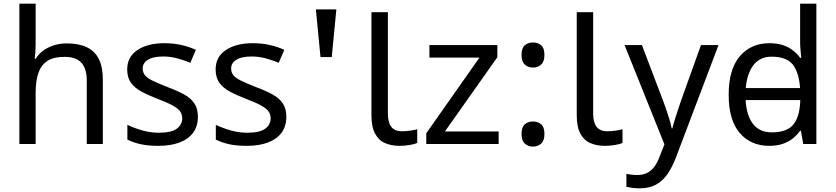

<svg xmlns="http://www.w3.org/2000/svg" viewBox="-20 -780 4527 1040"><path d="M173 -537Q173 -518 171.5 -498Q170 -478 168 -462H174Q191 -490 217 -508Q243 -526 275 -535.5Q307 -545 341 -545Q406 -545 449.5 -524.5Q493 -504 515 -461Q537 -418 537 -349V0H450V-343Q450 -408 421 -440Q392 -472 330 -472Q270 -472 236 -449.5Q202 -427 187.5 -383.5Q173 -340 173 -277V0H85V-760H173Z M1052 -148Q1052 -96 1026 -61Q1000 -26 952 -8Q904 10 838 10Q782 10 741.5 1Q701 -8 670 -24V-104Q702 -88 747.5 -74.5Q793 -61 840 -61Q907 -61 937 -82.5Q967 -104 967 -140Q967 -160 956 -176Q945 -192 916.5 -208Q888 -224 835 -244Q783 -264 746 -284Q709 -304 689 -332Q669 -360 669 -404Q669 -472 724.5 -509Q780 -546 870 -546Q919 -546 961.5 -536.5Q1004 -527 1041 -510L1011 -440Q977 -454 940 -464Q903 -474 864 -474Q810 -474 781.5 -456.5Q753 -439 753 -409Q753 -387 766 -371.5Q779 -356 809.5 -341.5Q840 -327 891 -307Q942 -288 978 -268Q1014 -248 1033 -219.5Q1052 -191 1052 -148Z M1531 -148Q1531 -96 1505 -61Q1479 -26 1431 -8Q1383 10 1317 10Q1261 10 1220.5 1Q1180 -8 1149 -24V-104Q1181 -88 1226.5 -74.5Q1272 -61 1319 -61Q1386 -61 1416 -82.5Q1446 -104 1446 -140Q1446 -160 1435 -176Q1424 -192 1395.5 -208Q1367 -224 1314 -244Q1262 -264 1225 -284Q1188 -304 1168 -332Q1148 -360 1148 -404Q1148 -472 1203.5 -509Q1259 -546 1349 -546Q1398 -546 1440.5 -536.5Q1483 -527 1520 -510L1490 -440Q1456 -454 1419 -464Q1382 -474 1343 -474Q1289 -474 1260.5 -456.5Q1232 -439 1232 -409Q1232 -387 1245 -371.5Q1258 -356 1288.5 -341.5Q1319 -327 1370 -307Q1421 -288 1457 -268Q1493 -248 1512 -219.5Q1531 -191 1531 -148Z M1716 -471 1691 -729H1802L1777 -471Z M2145 10Q2101 10 2066.5 -4.5Q2032 -19 2012 -55.5Q1992 -92 1992 -157V-714H2081V-165Q2081 -117 2099.5 -93Q2118 -69 2158 -69Q2180 -69 2203.5 -72.5Q2227 -76 2240 -80V-6Q2226 1 2198.5 5.5Q2171 10 2145 10Z M2681 0H2289V-58L2577 -468H2306V-536H2674V-470L2390 -68H2681Z M2867 -414Q2841 -414 2823 -430Q2805 -446 2805 -482Q2805 -520 2823 -535Q2841 -550 2867 -550Q2893 -550 2911 -535Q2929 -520 2929 -482Q2929 -446 2911 -430Q2893 -414 2867 -414ZM2867 14Q2841 14 2823 -2Q2805 -18 2805 -54Q2805 -92 2823 -107Q2841 -122 2867 -122Q2893 -122 2911 -107Q2929 -92 2929 -54Q2929 -18 2911 -2Q2893 14 2867 14Z M3257 10Q3213 10 3178.5 -4.5Q3144 -19 3124 -55.5Q3104 -92 3104 -157V-714H3193V-165Q3193 -117 3211.5 -93Q3230 -69 3270 -69Q3292 -69 3315.5 -72.5Q3339 -76 3352 -80V-6Q3338 1 3310.5 5.5Q3283 10 3257 10Z M3363 -536H3457L3573 -231Q3583 -204 3591.5 -179Q3600 -154 3607 -130.5Q3614 -107 3618 -85H3622Q3628 -110 3641 -150.5Q3654 -191 3668 -232L3777 -536H3872L3641 74Q3622 124 3596.5 161.5Q3571 199 3534.5 219.5Q3498 240 3446 240Q3422 240 3404 237.5Q3386 235 3373 232V162Q3384 164 3399.5 166Q3415 168 3432 168Q3463 168 3485.5 156.5Q3508 145 3524 123.5Q3540 102 3551 73L3579 2Z M3976 -238V-303H4352V-238ZM4147 10Q4047 10 3987 -59.5Q3927 -129 3927 -267Q3927 -405 3987.5 -475.5Q4048 -546 4148 -546Q4190 -546 4221 -535.5Q4252 -525 4275 -507Q4298 -489 4314 -467H4320Q4319 -480 4316.5 -505.5Q4314 -531 4314 -546V-760H4402V0H4331L4318 -72H4314Q4298 -49 4275 -30.5Q4252 -12 4220.5 -1Q4189 10 4147 10ZM4161 -63Q4246 -63 4280.5 -109.5Q4315 -156 4315 -250V-266Q4315 -366 4282 -419.5Q4249 -473 4160 -473Q4089 -473 4053.5 -416.5Q4018 -360 4018 -265Q4018 -169 4053.5 -116Q4089 -63 4161 -63Z"/></svg>

Font: hexukorean05
Style: Book
Weight: 400
Designer: Jelle Bosma - Monotype Design Team
Foundry: Monotype Imaging Inc.
Version: Version 2.003